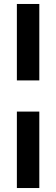

<svg xmlns="http://www.w3.org/2000/svg" viewBox="-20 -745 283 967"><path d="M65 -340V-725H178V-340ZM65 202V-183H178V202Z"/></svg>

Font: Archivo SemiCondensed ExtraBold
Style: Regular
Weight: 800
Width: 4
Designer: Hector Gatti
Foundry: Omnibus-Type
Version: Version 2.001